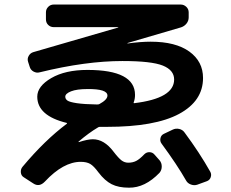

<svg xmlns="http://www.w3.org/2000/svg" viewBox="-20 -787 1040 863"><path d="M273.4 -352.5Q273.4 -341.8 283.2 -335Q293 -328.1 325.7 -323.2Q358.4 -318.4 416 -317.4Q423.8 -317.4 426.8 -319.3Q462.9 -338.9 462.9 -357.4Q462.9 -387.7 373 -386.7Q325.2 -386.7 299.3 -376.5Q273.4 -366.2 273.4 -352.5ZM86.9 9.8Q75.2 2.9 73.7 -11.7Q72.3 -26.4 81.1 -37.1Q181.6 -157.2 281.2 -231.4Q281.2 -233.4 280.3 -234.4Q147.5 -266.6 147.5 -352.5Q147.5 -399.4 210.4 -436Q273.4 -472.7 373 -472.7Q586.9 -472.7 586.9 -360.4Q586.9 -342.8 581.1 -327.1Q579.1 -323.2 583 -323.2Q762.7 -344.7 762.7 -429.7Q762.7 -471.7 711.9 -492.2Q661.1 -512.7 530.3 -512.7Q365.2 -512.7 158.2 -461.9Q144.5 -458 130.9 -465.3Q117.2 -472.7 113.3 -487.3L106.4 -508.8Q101.6 -522.5 108.9 -535.6Q116.2 -548.8 129.9 -552.7L510.7 -663.1Q511.7 -663.1 511.7 -664.1Q511.7 -665 510.7 -665H221.7Q207 -665 196.8 -674.8Q186.5 -684.6 186.5 -700.2V-731.4Q186.5 -746.1 196.8 -756.3Q207 -766.6 221.7 -766.6H792Q806.6 -766.6 817.4 -756.3Q828.1 -746.1 828.1 -731.4V-709Q828.1 -693.4 818.4 -681.2Q808.6 -668.9 793.9 -664.1L553.7 -593.8Q552.7 -593.8 552.7 -591.8H554.7Q612.3 -599.6 657.2 -599.6Q769.5 -599.6 831.1 -555.2Q892.6 -510.7 892.6 -436.5Q892.6 -333 784.7 -274.9Q676.8 -216.8 460 -216.8H428.7Q423.8 -216.8 419.9 -213.9Q379.9 -190.4 333 -150.4V-148.4H335Q374 -161.1 397.5 -161.1Q448.2 -161.1 490.2 -105.5Q512.7 -76.2 526.4 -65.9Q540 -55.7 556.6 -55.7Q576.2 -55.7 591.8 -63.5Q607.4 -71.3 628.9 -93.8Q638.7 -103.5 652.3 -103Q666 -102.5 674.8 -91.8L697.3 -66.4Q707 -54.7 707 -38.6Q707 -22.5 697.3 -10.7Q631.8 57.6 559.6 56.6Q512.7 56.6 481.9 41Q451.2 25.4 422.9 -11.7Q401.4 -41 385.3 -50.3Q369.1 -59.6 342.8 -59.6Q264.6 -59.6 181.6 29.3Q156.2 55.7 128.9 37.1ZM755.9 -204.1Q769.5 -210.9 785.2 -207.5Q800.8 -204.1 809.6 -191.4Q877 -100.6 924.8 -15.6Q931.6 -3.9 927.2 9.3Q922.9 22.5 910.2 27.3L867.2 43Q853.5 47.9 838.4 42.5Q823.2 37.1 816.4 24.4Q776.4 -45.9 706.1 -141.6Q698.2 -152.3 701.2 -166Q704.1 -179.7 716.8 -185.5Z"/></svg>

Font: Rounded-L Mgen+ 1mn bold
Style: Bold
Weight: 700
Designer: [Source Han Sans]
Ryoko NISHIZUKA  (kana & ideographs); Paul D. Hunt (Latin, Greek & Cyrillic); Wenlong ZHANG  (bopomofo
Version: Version 1.059.20150602